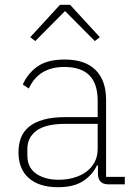

<svg xmlns="http://www.w3.org/2000/svg" viewBox="-20 -768 562 800"><path d="M431 0Q390 0 388 -42V-79H384Q366 -40 327 -14Q288 12 222 12Q143 12 100 -26Q57 -64 57 -133Q57 -166 67 -193Q77 -220 100.5 -239.5Q124 -259 161.5 -269.5Q199 -280 254 -280H387V-348Q387 -420 352 -454.5Q317 -489 248 -489Q141 -489 100 -399L75 -416Q96 -463 137 -491.5Q178 -520 249 -520Q334 -520 378 -476.5Q422 -433 422 -352V-31H500V0ZM225 -19Q258 -19 287.5 -27.5Q317 -36 339 -52Q361 -68 374 -92Q387 -116 387 -148V-252H254Q170 -252 132 -223.5Q94 -195 94 -148V-120Q94 -70 130.5 -44.5Q167 -19 225 -19ZM272 -748 396 -613 375 -597 251 -722 127 -597 106 -613 230 -748Z"/></svg>

Font: IBM Plex Sans Thai ExtraLight
Style: Regular
Weight: 200
Designer: Mike Abbink, Paul van der Laan, Pieter van Rosmalen, Ben Mitchell, Mark Frömberg
Foundry: Bold Monday
Version: Version 1.1